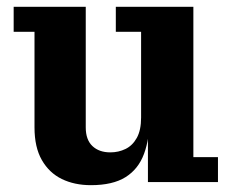

<svg xmlns="http://www.w3.org/2000/svg" viewBox="-20 -533 674 562"><path d="M246 9Q198 9 161 -9Q124 -27 102.5 -64.5Q81 -102 81 -160V-440H20V-513H231V-160Q231 -124 250.5 -105.5Q270 -87 303 -87Q327 -87 347.5 -97Q368 -107 380.5 -129.5Q393 -152 393 -189L418 -190Q418 -127 401.5 -82.5Q385 -38 347.5 -14.5Q310 9 246 9ZM413 0V-162L393 -158V-440H319V-513H546V-73H618V0Z"/></svg>

Font: Montagu Slab 144pt SemiBold
Style: Regular
Weight: 600
Version: Version 1.000